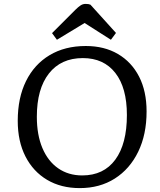

<svg xmlns="http://www.w3.org/2000/svg" viewBox="-20 -951 823 985"><path d="M71 -331Q71 -449 113.5 -535Q156 -621 234.5 -668Q313 -715 420 -715Q515 -715 585 -674Q655 -633 693.5 -558Q732 -483 732 -379Q732 -261 689 -172.5Q646 -84 569 -35Q492 14 389 14Q293 14 221.5 -28.5Q150 -71 110.5 -148.5Q71 -226 71 -331ZM169 -352Q169 -259 197.5 -191.5Q226 -124 278.5 -87.5Q331 -51 402 -51Q512 -51 571.5 -132Q631 -213 631 -361Q631 -501 571.5 -577Q512 -653 405 -653Q293 -653 231 -574Q169 -495 169 -352ZM575 -782 549 -747 414 -833 272 -747 247 -781 367 -901Q381 -915 393 -923Q405 -931 419 -931Q428 -931 433.5 -930Q439 -929 444 -927Z"/></svg>

Font: Literata 7pt
Style: Italic
Weight: 400
Italic angle: -2°
Designer: Latin by Veronika Burian and Jose Scaglione. Greek by Irene Vlachou. Cyrillic by Vera Evstafieva
Foundry: TypeTogether
Version: Version 3.002